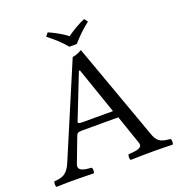

<svg xmlns="http://www.w3.org/2000/svg" viewBox="-144 -932 983 1054"><g transform="rotate(-20 347.5 -405.0)"><path d="M155 -79 210 -224C215 -237 221 -241 245 -241H456L514 -72C526 -38 488 -34 440 -31C434 -25 434 -4 440 2C477 1 532 0 571 0C612 0 650 1 685 2C691 -4 691 -25 685 -31C646 -35 612 -38 595 -86L389 -658C374 -649 347 -638 334 -638L107 -102C81 -40 51 -34 7 -31C1 -25 1 -4 7 2C33 1 66 0 96 0C137 0 187 1 224 2C230 -4 230 -25 224 -31C186 -34 139 -38 155 -79ZM263 -283C241 -283 234 -286 238 -296L340 -555H346L440 -283ZM336 -697H379C409 -731 441 -763 479 -792L464 -812C426 -796 394 -777 357 -751C324 -776 290 -795 251 -812L235 -792C271 -764 306 -734 336 -697Z"/></g></svg>

Font: Libertinus Math
Style: Regular
Weight: 400
Designer: Philipp H. Poll, Khaled Hosny
Foundry: Caleb Maclennan
Version: Version 7.050;RELEASE